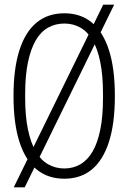

<svg xmlns="http://www.w3.org/2000/svg" viewBox="-20 -755 551 824"><path d="M256 12Q186 12 137.5 -27.5Q89 -67 63.5 -146Q38 -225 38 -343Q38 -461 63.5 -540Q89 -619 137.5 -658.5Q186 -698 256 -698Q326 -698 374 -658.5Q422 -619 447.5 -540Q473 -461 473 -343Q473 -225 447.5 -146Q422 -67 374 -27.5Q326 12 256 12ZM256 -32Q294 -32 325 -50Q356 -68 377.5 -105Q399 -142 410.5 -199Q422 -256 422 -335V-352Q422 -431 410.5 -488Q399 -545 377.5 -582Q356 -619 325 -636.5Q294 -654 256 -654Q218 -654 186.5 -636.5Q155 -619 133.5 -582Q112 -545 100 -488Q88 -431 88 -352V-335Q88 -256 100 -199Q112 -142 133.5 -105Q155 -68 186.5 -50Q218 -32 256 -32ZM39 49 423 -735H470L86 49Z"/></svg>

Font: Archivo ExtraCondensed Thin
Style: Regular
Weight: 250
Width: 2
Designer: Hector Gatti
Foundry: Omnibus-Type
Version: Version 2.001